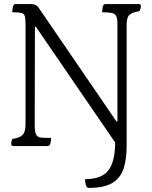

<svg xmlns="http://www.w3.org/2000/svg" viewBox="-20 -795 745 940"><path d="M35 -90Q35 -94 36 -101.5Q37 -109 41 -115Q74 -119 89.5 -133.5Q105 -148 105 -186V-678Q105 -704 101.5 -716Q98 -728 84.5 -731.5Q71 -735 40 -735Q40 -740 41 -748Q42 -756 43 -761Q46 -772 50.5 -773.5Q55 -775 56 -775H134Q158 -775 170 -756L549 -202Q551 -199 553 -200Q555 -201 555 -204V-678Q555 -704 549 -716Q543 -728 527 -731.5Q511 -735 480 -735Q480 -740 481 -748Q482 -756 483 -761Q486 -772 490.5 -773.5Q495 -775 496 -775H660Q670 -775 670 -765Q670 -761 668 -753.5Q666 -746 662 -740Q628 -735 614 -722.5Q600 -710 600 -675V-80Q600 -17 585.5 29Q571 75 531 100Q491 125 415 125Q407 125 404 119Q400 112 398 101Q396 90 397 82Q477 82 510 40Q543 -2 544 -97L157 -662Q155 -665 153 -664Q151 -663 151 -660L150 -186Q150 -148 157 -135.5Q164 -123 183 -121Q194 -120 207 -120Q220 -120 230 -120Q230 -115 229.5 -107Q229 -99 227 -94Q224 -84 220 -82Q216 -80 214 -80H45Q35 -80 35 -90Z"/></svg>

Font: Gowun Batang
Style: Regular
Weight: 400
Designer: Yanghee Ryu
Foundry: Yanghee Ryu
Version: Version 2.000